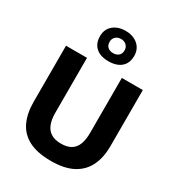

<svg xmlns="http://www.w3.org/2000/svg" viewBox="-233 -1143 1193 1299"><g transform="rotate(30 364.0 -494.0)"><path d="M365.5 13.5Q256.5 13.5 190.2 -21.5Q124 -56.5 94 -121.2Q64 -186 64 -274Q64 -293.5 64 -325.8Q64 -358 64 -396.8Q64 -435.5 64 -474.5Q64 -543.5 64 -599Q64 -654.5 64 -713H228Q228 -654.5 228 -599Q228 -543.5 228 -474.5V-283Q228 -232 242 -196Q256 -160 286.2 -141Q316.5 -122 365 -122Q414 -122 443.8 -141Q473.5 -160 486.8 -196Q500 -232 500 -283.5V-474.5Q500 -543.5 500 -599Q500 -654.5 500 -713H664Q664 -654.5 664 -599Q664 -543.5 664 -474.5Q664 -435.5 664 -396.2Q664 -357 664 -324.5Q664 -292 664 -273.5Q664 -185.5 632.5 -121Q601 -56.5 535 -21.5Q469 13.5 365.5 13.5ZM364 -765Q324 -765 294 -778.2Q264 -791.5 247.2 -818.2Q230.5 -845 230.5 -884.5Q230.5 -938 267.5 -970Q304.5 -1002 365 -1002Q405 -1002 435 -987Q465 -972 481.8 -945.5Q498.5 -919 498.5 -884.5Q498.5 -844.5 481.8 -818Q465 -791.5 434.8 -778.2Q404.5 -765 364 -765ZM364 -828.5Q391 -828.5 407 -842.8Q423 -857 423 -884Q423 -907 407 -923Q391 -939 365 -939Q338.5 -939 322.2 -923.5Q306 -908 306 -884Q306 -857 322 -842.8Q338 -828.5 364 -828.5Z"/></g></svg>

Font: Commissioner Thin
Style: Bold
Weight: 700
Version: Version 1.001;gftools[0.9.23]